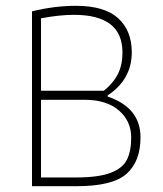

<svg xmlns="http://www.w3.org/2000/svg" viewBox="-20 -640 561 660"><path d="M90 -601Q167 -620 241 -620Q339 -620 386 -577.5Q433 -535 433 -460Q433 -367 350 -312V-308Q463 -270 463 -168Q463 -85 415 -42.5Q367 0 244 0H90ZM337 -328Q371 -356 386 -387Q401 -418 401 -459Q401 -525 359 -557Q317 -589 235 -589Q183 -589 121 -577V-328ZM242 -30Q319 -30 360.5 -46Q402 -62 416.5 -91.5Q431 -121 431 -167Q431 -224 388.5 -260.5Q346 -297 271 -297H121V-30Z"/></svg>

Font: Athiti ExtraLight
Style: Regular
Weight: 275
Designer: CadsonDemak Team
Foundry: CadsonDemak
Version: Version 1.033